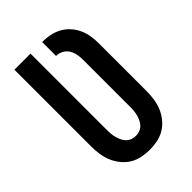

<svg xmlns="http://www.w3.org/2000/svg" viewBox="-218 -831 936 936"><g transform="rotate(-45 250.0 -363.5)"><path d="M250 8Q223 8 196 2.5Q169 -3 146 -17Q123 -31 105.5 -52.5Q88 -74 77.5 -99Q67 -124 63 -151Q59 -178 59 -205V-735H170V-205Q170 -192 171.5 -178.5Q173 -165 176.5 -152.5Q180 -140 186 -128Q192 -116 201.5 -106.5Q211 -97 224 -92.5Q237 -88 250 -88Q263 -88 276 -92.5Q289 -97 298.5 -106.5Q308 -116 314 -128Q320 -140 323.5 -152.5Q327 -165 328.5 -178.5Q330 -192 330 -205V-533Q330 -552 326.5 -570.5Q323 -589 313 -605Q303 -621 286 -630Q269 -639 250 -639V-735Q276 -735 302 -730Q328 -725 351.5 -712.5Q375 -700 393 -680Q411 -660 422 -636Q433 -612 437 -586Q441 -560 441 -533V-205Q441 -178 437 -151Q433 -124 422.5 -99Q412 -74 394.5 -52.5Q377 -31 354 -17Q331 -3 304 2.5Q277 8 250 8Z"/></g></svg>

Font: Moesevka
Style: Bold
Weight: 700
Monospace: yes
Designer: Belleve Invis
Foundry: Belleve Invis
Version: Version 32.5.0; ttfautohint (v1.8.4)